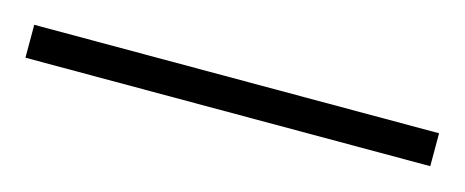

<svg xmlns="http://www.w3.org/2000/svg" viewBox="-24 15 450 186"><g transform="rotate(15 201.0 107.5)"><path d="M404 124H-2V91H404Z"/></g></svg>

Font: Noto Sans Arabic UI XLt
Style: Regular
Weight: 200
Designer: Monotype Design Team, Nadine Chahine and Nizar Qandah
Foundry: Monotype Imaging Inc.
Version: Version 2.010; ttfautohint (v1.8.4.7-5d5b)